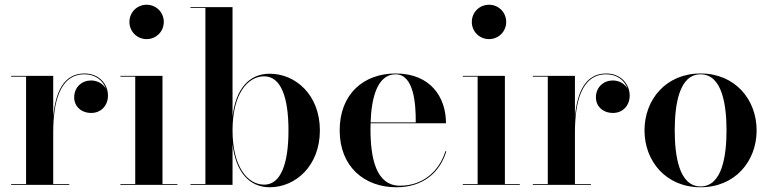

<svg xmlns="http://www.w3.org/2000/svg" viewBox="-20 -780 3254 810"><path d="M27 -3.5V0H272V-3.5H204.5V-221C204.5 -347.5 231.5 -466.5 336.5 -466.5C383 -466.5 415 -440 426.5 -406C415 -426 392 -440.5 364 -440.5C326.5 -440.5 293 -413.5 293 -369C293 -333 321 -303.5 365 -303.5C408 -303.5 435.5 -336.5 435.5 -376.5C435.5 -425 398.5 -470 336.5 -470C248 -470 214 -390 204.5 -288.5V-460H27V-456.5H90V-3.5Z M526 -687.5C526 -647 558 -615 598.5 -615C639 -615 671 -647 671 -687.5C671 -728 639 -760 598.5 -760C558 -760 526 -728 526 -687.5ZM488 -3.5V0H728.5V-3.5H665.5V-460H488V-456.5H550.5V-3.5Z M846.5 -746.5V-3.5H783.5V0H961V-171.5C974.5 -56.5 1030 10 1118 10C1226.5 10 1329.5 -80 1329.5 -230C1329.5 -380 1226.5 -469 1118 -469C1029.5 -469 974.5 -403.5 961 -288.5V-750H783.5V-746.5ZM961 -230C961 -382.5 1024 -458 1094.5 -458C1165.5 -458 1197 -369 1197 -230C1197 -91 1165.5 -1 1094.5 -1C1024 -1 961 -77.5 961 -230Z M1863 -142H1859C1834 -60 1766 3.5 1667.5 3.5C1566 3.5 1543 -113.5 1543 -235C1543 -243.5 1543 -252 1543.5 -260H1861.5C1861.5 -369 1797.5 -470 1649 -470C1513 -470 1413 -382.5 1413 -230C1413 -77.5 1516.5 10 1652 10C1768 10 1837 -55.5 1863 -142ZM1649 -466.5C1725 -466.5 1734.5 -346 1734 -263.5H1543.5C1547 -368 1572 -466.5 1649 -466.5Z M1970.5 -687.5C1970.5 -647 2002.5 -615 2043 -615C2083.5 -615 2115.5 -647 2115.5 -687.5C2115.5 -728 2083.5 -760 2043 -760C2002.5 -760 1970.5 -728 1970.5 -687.5ZM1932.5 -3.5V0H2173V-3.5H2110V-460H1932.5V-456.5H1995V-3.5Z M2228 -3.5V0H2473V-3.5H2405.5V-221C2405.5 -347.5 2432.5 -466.5 2537.5 -466.5C2584 -466.5 2616 -440 2627.5 -406C2616 -426 2593 -440.5 2565 -440.5C2527.5 -440.5 2494 -413.5 2494 -369C2494 -333 2522 -303.5 2566 -303.5C2609 -303.5 2636.5 -336.5 2636.5 -376.5C2636.5 -425 2599.5 -470 2537.5 -470C2449 -470 2415 -390 2405.5 -288.5V-460H2228V-456.5H2291V-3.5Z M2699 -230C2699 -100 2789.5 10 2935.5 10C3081.5 10 3172 -100 3172 -230C3172 -360 3081.5 -470 2935.5 -470C2789.5 -470 2699 -360 2699 -230ZM2826.5 -230C2826.5 -336.5 2844.5 -466.5 2935.5 -466.5C3027 -466.5 3045 -336.5 3045 -230C3045 -123.5 3027 6.5 2935.5 6.5C2844.5 6.5 2826.5 -123.5 2826.5 -230Z"/></svg>

Font: Bodoni* 48pt Medium
Style: Regular
Weight: 500
Version: Version 2.3